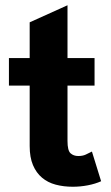

<svg xmlns="http://www.w3.org/2000/svg" viewBox="-20 -697 424 731"><path d="M365 -7Q343 3 314.5 8.5Q286 14 257 14Q222 14 192 6Q162 -2 140 -20.5Q118 -39 105.5 -68.5Q93 -98 93 -141V-371H14V-476H93V-612L237 -677V-476H340V-371H237V-160Q237 -124 248.5 -113.5Q260 -103 278 -103Q295 -103 306.5 -108.5Q318 -114 330 -120Z"/></svg>

Font: Post Grotesk Bold
Style: Bold
Weight: 700
Version: Version 1.0